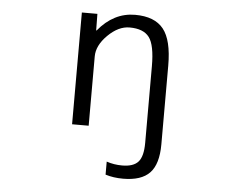

<svg xmlns="http://www.w3.org/2000/svg" viewBox="-53 -594 1106 889"><g transform="rotate(5 500.0 -149.5)"><path d="M519.5 -469.7Q467.8 -469.7 418.9 -421.4Q370.1 -373 370.1 -322.3V0H293V-519.5H365.2L366.2 -442.4H368.2Q440.4 -530.3 540 -530.3Q630.9 -530.3 671.9 -479Q712.9 -427.7 712.9 -309.6V56.6Q712.9 148.4 673.8 189.5Q634.8 230.5 549.8 230.5Q504.9 230.5 467.8 218.8V158.2Q502 169.9 540 169.9Q592.8 169.9 615.2 144.5Q637.7 119.1 637.7 56.6V-299.8Q637.7 -398.4 610.8 -434.1Q584 -469.7 519.5 -469.7Z"/></g></svg>

Font: Gen Shin Gothic Monospace Normal
Style: Regular
Weight: 350
Designer: [Source Han Sans]
Ryoko NISHIZUKA  (kana & ideographs); Paul D. Hunt (Latin, Greek & Cyrillic); Wenlong ZHANG  (bopomofo
Version: Version 1.002.20150607